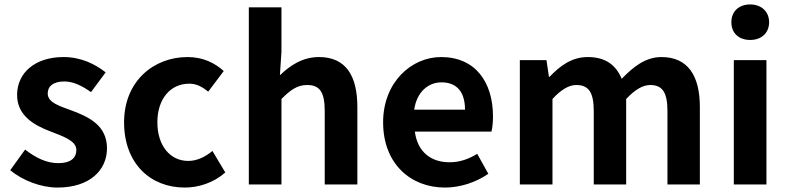

<svg xmlns="http://www.w3.org/2000/svg" viewBox="-20 -831 3551 865"><path d="M239 14C384 14 462 -64 462 -163C462 -266 380 -304 306 -332C246 -354 195 -369 195 -410C195 -442 219 -464 270 -464C311 -464 350 -444 390 -416L456 -505C410 -541 347 -574 266 -574C138 -574 57 -503 57 -403C57 -309 136 -266 207 -239C266 -216 324 -197 324 -155C324 -120 299 -96 243 -96C190 -96 143 -119 93 -157L26 -64C82 -18 164 14 239 14Z M812 14C874 14 942 -7 995 -54L937 -151C906 -125 869 -106 828 -106C747 -106 689 -174 689 -280C689 -385 747 -454 833 -454C864 -454 890 -441 918 -418L988 -511C947 -548 894 -574 825 -574C673 -574 539 -466 539 -280C539 -94 658 14 812 14Z M1101 0H1248V-385C1289 -426 1319 -448 1364 -448C1419 -448 1443 -418 1443 -331V0H1590V-349C1590 -490 1538 -574 1417 -574C1341 -574 1285 -534 1241 -492L1248 -597V-798H1101Z M1985 14C2054 14 2125 -10 2180 -48L2130 -138C2089 -113 2050 -100 2005 -100C1921 -100 1861 -147 1849 -238H2194C2198 -252 2201 -279 2201 -306C2201 -462 2121 -574 1967 -574C1834 -574 1706 -461 1706 -280C1706 -95 1828 14 1985 14ZM1846 -337C1858 -418 1910 -460 1969 -460C2042 -460 2075 -412 2075 -337Z M2322 0H2469V-385C2508 -428 2544 -448 2576 -448C2630 -448 2655 -418 2655 -331V0H2801V-385C2841 -428 2877 -448 2909 -448C2962 -448 2987 -418 2987 -331V0H3133V-349C3133 -490 3079 -574 2960 -574C2888 -574 2833 -530 2781 -476C2755 -538 2708 -574 2628 -574C2555 -574 2503 -534 2456 -485H2453L2442 -560H2322Z M3286 0H3433V-560H3286ZM3360 -651C3410 -651 3445 -682 3445 -731C3445 -779 3410 -811 3360 -811C3308 -811 3275 -779 3275 -731C3275 -682 3308 -651 3360 -651Z"/></svg>

Font: Noto Sans CJK TC
Style: Bold
Weight: 700
Designer: Ryoko NISHIZUKA 西塚涼子 (kana, bopomofo & ideographs); Paul D. Hunt (Latin, Greek & Cyrillic); Sandoll Communications 산돌커뮤니
Foundry: Adobe
Version: Version 2.004;hotconv 1.0.118;makeotfexe 2.5.65603